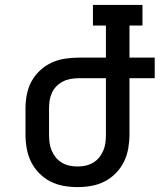

<svg xmlns="http://www.w3.org/2000/svg" viewBox="-20 -755 651 783"><path d="M296 8Q267 8 239 3Q211 -2 185.5 -15Q160 -28 139.5 -49Q119 -70 106.5 -95.5Q94 -121 89 -149.5Q84 -178 84 -206V-314Q84 -342 89.5 -370Q95 -398 108.5 -423Q122 -448 143 -467.5Q164 -487 189.5 -499Q215 -511 243.5 -515.5Q272 -520 300 -520H412V-651H359V-735H561V-651H508V-520H611V-436H508V-206Q508 -178 503 -149.5Q498 -121 485.5 -95.5Q473 -70 452.5 -49Q432 -28 406.5 -15Q381 -2 353 3Q325 8 296 8ZM296 -76Q313 -76 329 -79.5Q345 -83 359.5 -91.5Q374 -100 384.5 -113Q395 -126 401.5 -141.5Q408 -157 410 -173.5Q412 -190 412 -206V-436H300Q284 -436 267.5 -433Q251 -430 236.5 -422.5Q222 -415 210.5 -403.5Q199 -392 192 -377Q185 -362 182.5 -346Q180 -330 180 -314V-206Q180 -190 182 -173.5Q184 -157 190.5 -141.5Q197 -126 207.5 -113Q218 -100 232.5 -91.5Q247 -83 263 -79.5Q279 -76 296 -76Z"/></svg>

Font: Iosevka HT Medium Extended
Style: Regular
Weight: 500
Width: 7
Monospace: yes
Designer: Belleve Invis
Foundry: Belleve Invis
Version: Version 32.3.0; ttfautohint (v1.8.4)